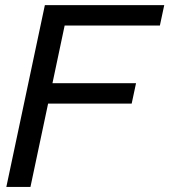

<svg xmlns="http://www.w3.org/2000/svg" viewBox="-20 -734 665 754"><path d="M625 -713.9 607.9 -633.8H233.9L186 -407.2H514.2L497.1 -327.1H168.9L99.6 0H4.9L156.2 -713.9Z"/></svg>

Font: XB Khoramshahr
Style: Italic
Weight: 400
Italic angle: -12°
Designer: Behnam
Foundry: Irmug
Version: Version 8.005 2009